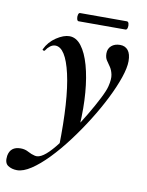

<svg xmlns="http://www.w3.org/2000/svg" viewBox="-162 -576 703 920"><g transform="rotate(10 189.5 -116.0)"><path d="M-15 281Q-41 281 -59.5 268.5Q-78 256 -73 221Q-65 175 -15 175Q6 175 23 184.5Q40 194 58 198Q76 202 99 186Q121 171 151 134.5Q181 98 213 51.5Q245 5 273.5 -43Q302 -91 322 -130.5Q342 -170 347 -191Q356 -227 351.5 -248.5Q347 -270 337.5 -284Q328 -298 319 -311Q310 -324 310 -345Q310 -368 326 -382Q342 -396 368 -396Q393 -396 407 -378.5Q421 -361 421 -326Q421 -294 404.5 -245.5Q388 -197 359.5 -140Q331 -83 294 -24Q257 35 216 89.5Q175 144 133 187.5Q91 231 53 256Q15 281 -15 281ZM164 135Q169 -94 141 -216.5Q113 -339 63 -339Q50 -339 38 -330Q26 -321 18 -308Q16 -304 10.5 -305.5Q5 -307 6 -311Q24 -349 59 -372Q94 -395 122 -395Q155 -395 180 -362.5Q205 -330 221 -273Q237 -216 243 -142Q249 -68 244 16ZM152 -473Q146 -473 143.5 -483Q141 -493 143.5 -503Q146 -513 152 -513H380Q387 -513 389.5 -503Q392 -493 389.5 -483Q387 -473 380 -473Z"/></g></svg>

Font: Cormorant Light
Style: Bold Italic
Weight: 700
Italic angle: -10°
Version: Version 4.000